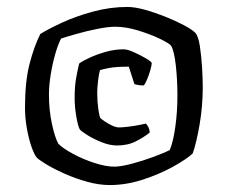

<svg xmlns="http://www.w3.org/2000/svg" viewBox="-20 -752 656 553"><path d="M296 -219Q265 -219 231 -228.5Q197 -238 166.5 -251.5Q136 -265 114.5 -278Q93 -291 86 -298Q79 -306 71 -328.5Q63 -351 57.5 -381.5Q52 -412 52 -442Q52 -517 65 -567.5Q78 -618 96 -654Q118 -668 158 -686.5Q198 -705 247.5 -718.5Q297 -732 347 -732Q368 -732 397 -724Q426 -716 456 -704Q486 -692 509.5 -679.5Q533 -667 542 -658Q551 -649 555.5 -620Q560 -591 562 -557.5Q564 -524 564 -501Q564 -447 555 -394Q546 -341 535 -310Q518 -294 479.5 -272.5Q441 -251 392.5 -235Q344 -219 296 -219ZM309 -272Q328 -272 360 -280.5Q392 -289 423 -300.5Q454 -312 469 -320Q479 -344 485 -387Q491 -430 491 -477Q491 -521 486.5 -562.5Q482 -604 473 -620Q468 -627 441 -640Q414 -653 378.5 -664Q343 -675 311 -675Q292 -675 261.5 -669Q231 -663 201 -654.5Q171 -646 156 -641Q147 -624 139 -596Q131 -568 126 -537Q121 -506 121 -479Q121 -435 129.5 -395.5Q138 -356 148 -338Q162 -324 191 -308.5Q220 -293 252.5 -282.5Q285 -272 309 -272ZM317 -333Q296 -333 272.5 -342.5Q249 -352 231.5 -363Q214 -374 210 -379Q205 -387 200 -415Q195 -443 195 -469Q195 -501 198.5 -522.5Q202 -544 208 -569Q217 -576 237.5 -585.5Q258 -595 284 -602.5Q310 -610 336 -610Q347 -610 366 -601.5Q385 -593 401 -583.5Q417 -574 417 -570Q417 -564 413 -550Q409 -536 403.5 -523Q398 -510 394 -506Q377 -506 367 -510L351 -560Q314 -560 293.5 -556Q273 -552 268 -550Q265 -541 262.5 -520Q260 -499 260 -485Q260 -460 263 -439Q266 -418 269 -412Q272 -409 281.5 -402.5Q291 -396 302.5 -390.5Q314 -385 323 -385Q332 -385 349 -387Q366 -389 381 -392Q396 -395 400 -396Q403 -394 407 -386.5Q411 -379 411 -370Q395 -357 371.5 -345Q348 -333 317 -333Z"/></svg>

Font: Texturina
Style: Bold
Weight: 700
Designer: Guillermo Torres Carreño
Foundry: Omnibus-Type
Version: Version 1.002; ttfautohint (v1.8.3)